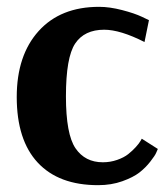

<svg xmlns="http://www.w3.org/2000/svg" viewBox="-20 -531 486 562"><path d="M403 -408Q332 -444 285 -444Q227 -444 200 -403.5Q173 -363 173 -249Q173 -138 201 -97Q229 -56 281 -56Q303 -56 323 -63Q343 -70 355.5 -80Q368 -90 377.5 -100.5Q387 -111 391 -118L395 -125L442 -95Q440 -91 437 -83.5Q434 -76 420 -58Q406 -40 388 -26Q370 -12 338 -0.5Q306 11 267 11Q152 11 90.5 -55Q29 -121 29 -247Q29 -369 93 -440Q157 -511 270 -511Q301 -511 337.5 -501.5Q374 -492 395 -482L416 -472Z"/></svg>

Font: ArsenalBold
Style: Bold
Weight: 700
Designer: Andrij Shevchenko
Foundry: Stairsfor.com
Version: Version 1.000